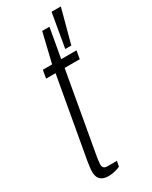

<svg xmlns="http://www.w3.org/2000/svg" viewBox="-193 -769 655 825"><g transform="rotate(-30 135.0 -356.0)"><path d="M85 11Q65 11 53 4.5Q41 -2 36 -13.5Q31 -25 31 -41Q31 -52 33 -65Q35 -78 37 -93L107 -486H60L67 -526H113L148 -672H184L158 -526H234L227 -486H152L81 -85Q80 -78 78.5 -67.5Q77 -57 77 -52Q77 -39 82.5 -33.5Q88 -28 101 -28H147L142 -2Q134 2 123.5 5Q113 8 103 9.5Q93 11 85 11ZM195 -555 224 -723H270L225 -555Z"/></g></svg>

Font: Archivo Condensed Thin
Style: Italic
Weight: 250
Width: 3
Italic angle: -10°
Designer: Hector Gatti
Foundry: Omnibus-Type
Version: Version 2.001